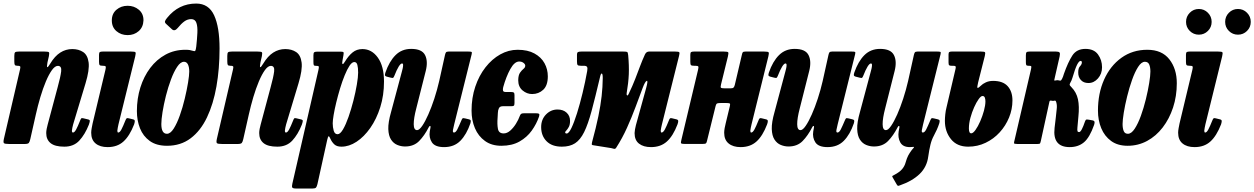

<svg xmlns="http://www.w3.org/2000/svg" viewBox="-30 -810 7056 1080"><path d="M77 -520H220Q241.5 -520 245 -516Q248.5 -512 245 -494L237 -459Q232 -432 236.2 -432Q240.5 -432 252.5 -452Q278 -494.5 309 -514.2Q340 -534 376.5 -534Q412.5 -534 437.8 -517.2Q463 -500.5 468.5 -458.8Q474 -417 451 -341L381.5 -110.5Q379 -103.5 376.8 -90.8Q374.5 -78 374.5 -75Q374.5 -64.5 380.5 -64.5Q389 -64.5 398.2 -81.5Q407.5 -98.5 419.5 -129Q424 -141 427 -144Q430 -147 439.5 -144.5L466.5 -138Q475.5 -135.5 475.2 -129.8Q475 -124 470 -109Q448 -53.5 416.2 -19.2Q384.5 15 332 15Q279 15 254.5 -5Q230 -25 230 -61.5Q230 -72 232.5 -85Q235 -98 238 -108.5L294.5 -320Q310 -376 314 -407.8Q318 -439.5 295.5 -439.5Q279.5 -439.5 262.2 -415.8Q245 -392 228.2 -352.2Q211.5 -312.5 197 -263.8Q182.5 -215 171.5 -165.5L140.5 -28Q137 -12 132 -6Q127 0 108 0H22.5Q-3 0 -7.8 -4.8Q-12.5 -9.5 -8 -29.5L83 -421Q86 -434 82.8 -437Q79.5 -440 71 -440H68Q56 -440 53.2 -445.2Q50.5 -450.5 50.5 -465V-495Q50.5 -512 55.2 -516Q60 -520 77 -520Z M599 -695Q599 -733 625 -755.2Q651 -777.5 688 -777.5Q724.5 -777.5 751 -755.2Q777.5 -733 777 -695Q775.5 -657 750 -634.8Q724.5 -612.5 688 -612.5Q651 -612.5 625 -634.8Q599 -657 599 -695ZM730.5 -492.5 636.5 -111Q635 -105 632.5 -91.8Q630 -78.5 630 -75Q630 -64.5 635 -64.5Q644 -64.5 653.2 -82.2Q662.5 -100 675 -131.5Q679 -141.5 682.2 -144.2Q685.5 -147 694.5 -144.5L719 -138.5Q728.5 -136 728.2 -128.8Q728 -121.5 724.5 -110.5Q699 -45 664.2 -13.8Q629.5 17.5 575.5 17.5Q532.5 17.5 507.8 -3Q483 -23.5 483 -63.5Q483 -74 485.8 -89.5Q488.5 -105 491 -116L563 -417Q566.5 -431.5 564.5 -435.8Q562.5 -440 551 -440H549Q534.5 -440 530.8 -443.8Q527 -447.5 527 -462V-501.5Q527 -514 531.5 -517Q536 -520 548 -520H707.5Q729 -520 732 -515.8Q735 -511.5 730.5 -492.5Z M740 -185Q740 -255.5 759.5 -317.8Q779 -380 815 -427.8Q851 -475.5 901.2 -502.8Q951.5 -530 1012.5 -530Q1027.5 -530 1037 -528.5Q1046.5 -527 1053 -524.5Q1065.5 -520 1068.5 -524.5Q1071.5 -529 1074 -548.5Q1078.5 -589.5 1080.2 -624.8Q1082 -660 1074.8 -681.2Q1067.5 -702.5 1045.5 -702.5Q1024.5 -702.5 1006.8 -689.5Q989 -676.5 969.5 -652.5Q952 -631.5 937 -645.5L904.5 -675.5Q895.5 -683.5 898.5 -691.5Q901.5 -699.5 910 -709.5Q975 -790 1073.5 -790Q1144 -790 1174.5 -723.8Q1205 -657.5 1205 -537.5Q1205 -423 1187.5 -323.8Q1170 -224.5 1134.2 -149.5Q1098.5 -74.5 1042.5 -32.2Q986.5 10 909.5 10Q850 10 812.5 -17Q775 -44 757.5 -88.2Q740 -132.5 740 -185ZM877.5 -112.5Q877.5 -57.5 909 -57.5Q928.5 -57.5 947 -86.5Q965.5 -115.5 981.5 -160.5Q997.5 -205.5 1009.2 -254.8Q1021 -304 1027.8 -345.5Q1034.5 -387 1034.5 -407.5Q1034.5 -433 1027 -447.8Q1019.5 -462.5 1005 -462.5Q985.5 -462.5 966.8 -434.5Q948 -406.5 931.8 -363Q915.5 -319.5 903.2 -270.8Q891 -222 884.2 -179.5Q877.5 -137 877.5 -112.5Z M1275 -520H1418Q1439.5 -520 1443 -516Q1446.5 -512 1443 -494L1435 -459Q1430 -432 1434.2 -432Q1438.5 -432 1450.5 -452Q1476 -494.5 1507 -514.2Q1538 -534 1574.5 -534Q1610.5 -534 1635.8 -517.2Q1661 -500.5 1666.5 -458.8Q1672 -417 1649 -341L1579.5 -110.5Q1577 -103.5 1574.8 -90.8Q1572.5 -78 1572.5 -75Q1572.5 -64.5 1578.5 -64.5Q1587 -64.5 1596.2 -81.5Q1605.5 -98.5 1617.5 -129Q1622 -141 1625 -144Q1628 -147 1637.5 -144.5L1664.5 -138Q1673.5 -135.5 1673.2 -129.8Q1673 -124 1668 -109Q1646 -53.5 1614.2 -19.2Q1582.5 15 1530 15Q1477 15 1452.5 -5Q1428 -25 1428 -61.5Q1428 -72 1430.5 -85Q1433 -98 1436 -108.5L1492.5 -320Q1508 -376 1512 -407.8Q1516 -439.5 1493.5 -439.5Q1477.5 -439.5 1460.2 -415.8Q1443 -392 1426.2 -352.2Q1409.5 -312.5 1395 -263.8Q1380.5 -215 1369.5 -165.5L1338.5 -28Q1335 -12 1330 -6Q1325 0 1306 0H1220.5Q1195 0 1190.2 -4.8Q1185.5 -9.5 1190 -29.5L1281 -421Q1284 -434 1280.8 -437Q1277.5 -440 1269 -440H1266Q1254 -440 1251.2 -445.2Q1248.5 -450.5 1248.5 -465V-495Q1248.5 -512 1253.2 -516Q1258 -520 1275 -520Z M1756 -519.5H1884.5Q1898.5 -519.5 1901.5 -516.8Q1904.5 -514 1902 -500L1897 -472.5Q1893 -453.5 1896.8 -450Q1900.5 -446.5 1911 -464.5Q1930 -496 1953.2 -515Q1976.5 -534 2008.5 -534Q2061 -534 2095.5 -485.8Q2130 -437.5 2130 -351.5Q2130 -273.5 2109 -207Q2088 -140.5 2053 -90.5Q2018 -40.5 1975.8 -12.8Q1933.5 15 1890.5 15Q1864 15 1850.2 1.8Q1836.5 -11.5 1829 -28.5Q1822.5 -43.5 1818.8 -43.5Q1815 -43.5 1810.5 -23L1755.5 226Q1752 240 1747.5 245.2Q1743 250.5 1727 250.5H1637Q1616.5 250.5 1613.8 244.2Q1611 238 1614.5 223L1761 -415.5Q1764 -429 1763.5 -434.2Q1763 -439.5 1751 -439.5H1747.5Q1737 -439.5 1735 -444Q1733 -448.5 1733 -462.5V-499Q1733 -513 1737.8 -516.2Q1742.5 -519.5 1756 -519.5ZM1841.5 -116.5Q1841.5 -94 1847.2 -74.5Q1853 -55 1869 -55Q1883.5 -55 1899.5 -82.2Q1915.5 -109.5 1930.5 -152.5Q1945.5 -195.5 1957.8 -243.5Q1970 -291.5 1977.2 -334Q1984.5 -376.5 1984.5 -401.5Q1984.5 -429 1980.2 -445Q1976 -461 1963 -461Q1950 -461 1936.2 -440.5Q1922.5 -420 1908.8 -386.2Q1895 -352.5 1883 -312.8Q1871 -273 1861.5 -234Q1852 -195 1846.8 -163.8Q1841.5 -132.5 1841.5 -116.5Z M2138 -402Q2159.5 -464.5 2194.8 -499.8Q2230 -535 2283 -535Q2343 -535 2360.8 -500.5Q2378.5 -466 2365 -411.5L2311.5 -200Q2297 -144.5 2297.2 -111.2Q2297.5 -78 2316 -78Q2328.5 -78 2345 -102Q2361.5 -126 2379.2 -166Q2397 -206 2413 -255Q2429 -304 2440.5 -354L2473 -500.5Q2475 -509.5 2478.2 -514.8Q2481.5 -520 2493.5 -520H2604Q2618.5 -520 2622.2 -518Q2626 -516 2623 -504.5L2525 -111Q2521.5 -96.5 2518.2 -80.5Q2515 -64.5 2523.5 -64.5Q2533.5 -64.5 2542.5 -82.2Q2551.5 -100 2565 -132Q2568.5 -140.5 2571.5 -143.8Q2574.5 -147 2586 -144L2607 -139Q2616.5 -137 2617.8 -132Q2619 -127 2616 -116.5Q2594.5 -53.5 2559.5 -18Q2524.5 17.5 2468 17.5Q2417 17.5 2399.5 -9.2Q2382 -36 2387.5 -71L2391.5 -92.5Q2393 -101 2389.2 -101.5Q2385.5 -102 2381.5 -94Q2357.5 -47 2327.5 -16.5Q2297.5 14 2248.5 14Q2226 14 2204.8 5.2Q2183.5 -3.5 2169.5 -25Q2155.5 -46.5 2154.2 -84Q2153 -121.5 2169.5 -179L2230.5 -407Q2232.5 -414 2235 -424.8Q2237.5 -435.5 2237.5 -444.2Q2237.5 -453 2231.5 -453Q2215.5 -453 2188 -383Q2185 -376 2182.2 -373Q2179.5 -370 2168.5 -373L2145 -379Q2136.5 -381.5 2135.5 -386.5Q2134.5 -391.5 2138 -402Z M3051.5 -380.5Q3051.5 -329.5 3025.8 -305.2Q3000 -281 2963 -281Q2933.5 -281 2909.2 -301.5Q2885 -322 2885 -359Q2885.5 -387.5 2895.2 -401.2Q2905 -415 2914.8 -422.8Q2924.5 -430.5 2924.5 -440.5Q2924.5 -449 2914.5 -456.5Q2904.5 -464 2890.5 -464Q2864 -464 2840.5 -421.5Q2817 -379 2800.5 -319.5Q2797.5 -307.5 2799.5 -300Q2801.5 -292.5 2815 -292.5H2843.5Q2855 -292.5 2859.5 -289.8Q2864 -287 2864 -275.5V-230.5Q2864 -218 2860 -215.2Q2856 -212.5 2844.5 -212.5H2798.5Q2782 -212.5 2776.5 -201.5Q2771 -190.5 2770.5 -175.2Q2770 -160 2769 -147.5Q2766 -111.5 2770.8 -85.5Q2775.5 -59.5 2803 -59.5Q2822 -59.5 2839.8 -75Q2857.5 -90.5 2871.8 -113.2Q2886 -136 2894 -158Q2897 -166.5 2901.8 -169.8Q2906.5 -173 2920 -173H2983Q2998 -173 3002 -169.5Q3006 -166 3002 -154Q2988 -113 2961.2 -75.5Q2934.5 -38 2892.2 -14Q2850 10 2790 10Q2735.5 10 2698 -17Q2660.5 -44 2641.5 -88.8Q2622.5 -133.5 2622.5 -187.5Q2622.5 -260 2643.5 -322.5Q2664.5 -385 2701 -431.5Q2737.5 -478 2784 -504Q2830.5 -530 2881.5 -530Q2938.5 -530 2976.2 -509.2Q3014 -488.5 3032.8 -454.5Q3051.5 -420.5 3051.5 -380.5Z M3789.5 -495 3693.5 -111Q3692 -105 3689.2 -91.8Q3686.5 -78.5 3686.5 -75Q3686.5 -64.5 3691.5 -64.5Q3700.5 -64.5 3710 -82.2Q3719.5 -100 3732 -131.5Q3735.5 -141.5 3739 -144.2Q3742.5 -147 3751 -144.5L3776 -138.5Q3785 -136 3785 -128.8Q3785 -121.5 3781 -110.5Q3756 -45 3721 -13.8Q3686 17.5 3632 17.5Q3589.5 17.5 3564.5 -2Q3539.5 -21.5 3539.5 -61.5Q3539.5 -69 3541.8 -82Q3544 -95 3547 -106L3604 -312.5Q3617 -359 3607.8 -355.2Q3598.5 -351.5 3585 -315.5Q3566.5 -266 3545 -208.2Q3523.5 -150.5 3497 -91.5Q3470.5 -32.5 3436 21Q3431 29 3423.5 27Q3416 25 3407.5 23L3304 6.5Q3298.5 5 3298.5 1Q3298.5 -3 3300.5 -11Q3323 -94 3335.8 -156Q3348.5 -218 3354.2 -269.2Q3360 -320.5 3360.5 -371Q3360.5 -395 3355 -396.5Q3349.5 -398 3344.5 -374Q3318 -261.5 3297.8 -186.2Q3277.5 -111 3255.8 -67Q3234 -23 3204.5 -4Q3175 15 3130.5 15Q3074.5 15 3044.2 -15.8Q3014 -46.5 3014 -95Q3014 -138 3041.2 -166Q3068.5 -194 3106 -194Q3138 -194 3157.2 -176.2Q3176.5 -158.5 3176.5 -130Q3176.5 -108.5 3169.5 -95.8Q3162.5 -83 3155.8 -76.2Q3149 -69.5 3149 -66Q3149 -59 3157.5 -59Q3169.5 -59 3184.5 -90.2Q3199.5 -121.5 3215.8 -173.2Q3232 -225 3247 -287Q3262 -349 3273 -410.5Q3276 -427 3272.2 -433.5Q3268.5 -440 3254.5 -440H3238Q3222.5 -440 3219 -444.5Q3215.5 -449 3215.5 -465V-500Q3215.5 -514.5 3221.2 -517.2Q3227 -520 3240.5 -520H3475.5Q3493 -520 3497.5 -517.8Q3502 -515.5 3503.5 -500Q3509 -440.5 3507 -392.5Q3505 -344.5 3495 -286Q3493.5 -277 3497.2 -273.8Q3501 -270.5 3505.5 -280Q3529 -329 3543.2 -366.2Q3557.5 -403.5 3569.8 -436.2Q3582 -469 3598 -504Q3602.5 -513.5 3608.8 -516.8Q3615 -520 3621 -520H3768Q3787.5 -520 3790.8 -516Q3794 -512 3789.5 -495Z M4292 -492.5 4197.5 -111Q4196 -105 4193.2 -91.8Q4190.5 -78.5 4190.5 -75Q4190.5 -64.5 4195.5 -64.5Q4204.5 -64.5 4214 -82.2Q4223.5 -100 4236 -131.5Q4239.5 -141.5 4243 -144.2Q4246.5 -147 4255 -144.5L4280 -138.5Q4289 -136 4289 -128.8Q4289 -121.5 4285 -110.5Q4260 -45 4225 -13.8Q4190 17.5 4136 17.5Q4093.5 17.5 4068.5 -3Q4043.5 -23.5 4043.5 -63.5Q4043.5 -74 4046.2 -89.5Q4049 -105 4052 -116L4075.5 -213.5Q4078.5 -225.5 4074.8 -228Q4071 -230.5 4056 -230.5H4024Q4009.5 -230.5 4004 -228.2Q3998.5 -226 3995.5 -214.5L3946.5 -16Q3944 -5.5 3940.2 -3Q3936.5 -0.5 3923 -0.5H3820Q3800.5 -0.5 3800.2 -6.2Q3800 -12 3803.5 -26.5L3896.5 -417Q3900 -431.5 3897.8 -435.8Q3895.5 -440 3882 -440H3875Q3860.5 -440 3856.8 -443.8Q3853 -447.5 3853 -462V-501.5Q3853 -514 3857.5 -517Q3862 -520 3874 -520H4041Q4063 -520 4066 -515.8Q4069 -511.5 4064.5 -492.5L4026 -336Q4022 -320.5 4025.2 -316.8Q4028.5 -313 4048.5 -313H4077Q4091 -313 4095.5 -316.8Q4100 -320.5 4103 -331.5L4143 -501.5Q4145 -512 4148.2 -516Q4151.5 -520 4163.5 -520H4268.5Q4290.5 -520 4293.5 -515.5Q4296.5 -511 4292 -492.5Z M4295 -402Q4316.5 -464.5 4351.8 -499.8Q4387 -535 4440 -535Q4500 -535 4517.8 -500.5Q4535.5 -466 4522 -411.5L4468.5 -200Q4454 -144.5 4454.2 -111.2Q4454.5 -78 4473 -78Q4485.5 -78 4502 -102Q4518.5 -126 4536.2 -166Q4554 -206 4570 -255Q4586 -304 4597.5 -354L4630 -500.5Q4632 -509.5 4635.2 -514.8Q4638.5 -520 4650.5 -520H4761Q4775.5 -520 4779.2 -518Q4783 -516 4780 -504.5L4682 -111Q4678.5 -96.5 4675.2 -80.5Q4672 -64.5 4680.5 -64.5Q4690.5 -64.5 4699.5 -82.2Q4708.5 -100 4722 -132Q4725.5 -140.5 4728.5 -143.8Q4731.5 -147 4743 -144L4764 -139Q4773.5 -137 4774.8 -132Q4776 -127 4773 -116.5Q4751.5 -53.5 4716.5 -18Q4681.5 17.5 4625 17.5Q4574 17.5 4556.5 -9.2Q4539 -36 4544.5 -71L4548.5 -92.5Q4550 -101 4546.2 -101.5Q4542.5 -102 4538.5 -94Q4514.5 -47 4484.5 -16.5Q4454.5 14 4405.5 14Q4383 14 4361.8 5.2Q4340.5 -3.5 4326.5 -25Q4312.5 -46.5 4311.2 -84Q4310 -121.5 4326.5 -179L4387.5 -407Q4389.5 -414 4392 -424.8Q4394.5 -435.5 4394.5 -444.2Q4394.5 -453 4388.5 -453Q4372.5 -453 4345 -383Q4342 -376 4339.2 -373Q4336.5 -370 4325.5 -373L4302 -379Q4293.5 -381.5 4292.5 -386.5Q4291.5 -391.5 4295 -402Z M4775.5 -402Q4797 -464.5 4832.2 -499.8Q4867.5 -535 4920.5 -535Q4980.5 -535 4998.2 -500.5Q5016 -466 5002.5 -411.5L4949 -200Q4934.5 -144.5 4934.8 -111.2Q4935 -78 4953.5 -78Q4966 -78 4982.5 -102Q4999 -126 5016.8 -166Q5034.5 -206 5050.5 -255Q5066.5 -304 5078 -354L5110.5 -500.5Q5112.5 -509.5 5115.8 -514.8Q5119 -520 5131 -520H5241.5Q5256 -520 5259.8 -518Q5263.5 -516 5260.5 -504.5L5162.5 -111Q5159 -96.5 5155.8 -80.5Q5152.5 -64.5 5161 -64.5Q5171 -64.5 5180 -82.2Q5189 -100 5202.5 -132Q5206 -140.5 5209 -143.8Q5212 -147 5223.5 -144L5244.5 -139Q5254 -137 5255.2 -132Q5256.5 -127 5253.5 -116.5Q5247.5 -98 5239.5 -80.2Q5231.5 -62.5 5222.5 -46Q5210.5 -24 5203.8 3.5Q5197 31 5191.5 70Q5184 129 5142.8 168.8Q5101.5 208.5 5031 233Q5023 236 5020.8 235.2Q5018.5 234.5 5014 227.5L4991.5 188.5Q4987 181.5 4990 179.5Q4993 177.5 5000 174Q5030.5 158 5044.5 141.2Q5058.5 124.5 5064 104Q5071 79.5 5078.5 65.2Q5086 51 5099 33.5Q5103.5 27.5 5109 22Q5115.5 14.5 5103.5 16.5Q5094 17.5 5088 17.5Q5048.5 17.5 5034 -9.2Q5019.5 -36 5025 -71L5029 -92.5Q5030.5 -101 5026.8 -101.5Q5023 -102 5019 -94Q4995 -47 4965 -16.5Q4935 14 4886 14Q4863.5 14 4842.2 5.2Q4821 -3.5 4807 -25Q4793 -46.5 4791.8 -84Q4790.5 -121.5 4807 -179L4868 -407Q4870 -414 4872.5 -424.8Q4875 -435.5 4875 -444.2Q4875 -453 4869 -453Q4853 -453 4825.5 -383Q4822.5 -376 4819.8 -373Q4817 -370 4806 -373L4782.5 -379Q4774 -381.5 4773 -386.5Q4772 -391.5 4775.5 -402Z M5294 -205.5 5345 -423Q5347.5 -434 5344.8 -437Q5342 -440 5331.5 -440H5323Q5312 -440 5308.8 -443.2Q5305.5 -446.5 5305.5 -459V-504Q5305.5 -514.5 5309.8 -517.2Q5314 -520 5323.5 -520H5488Q5507.5 -520 5510.5 -516Q5513.5 -512 5509.5 -495L5472 -346.5Q5464.5 -316.5 5469 -315.5Q5473.5 -314.5 5488 -328.5Q5497 -338 5515 -346.5Q5533 -355 5556 -355Q5611.5 -355 5638.2 -325.2Q5665 -295.5 5665 -245Q5665 -195.5 5646 -149Q5627 -102.5 5593.2 -65.5Q5559.5 -28.5 5514 -6.8Q5468.5 15 5416 15Q5353 15 5319 -27.5Q5285 -70 5285 -130Q5285 -145.5 5287.2 -167Q5289.5 -188.5 5294 -205.5ZM5420 -87.5Q5420 -60 5433 -60Q5443.5 -60 5457.2 -79.2Q5471 -98.5 5483.8 -127.8Q5496.5 -157 5504.8 -187.5Q5513 -218 5513 -240Q5513 -252.5 5509.5 -261.2Q5506 -270 5496.5 -270Q5487.5 -270 5474.8 -252.2Q5462 -234.5 5449.5 -206.5Q5437 -178.5 5428.5 -147Q5420 -115.5 5420 -87.5Z M6124.5 -108Q6099.5 -36.5 6067.2 -9.5Q6035 17.5 5987 17.5Q5889.5 17.5 5902 -90.5L5909 -150Q5911.5 -177 5914 -196.8Q5916.5 -216.5 5912 -233Q5909 -245.5 5903 -244Q5900.5 -243.5 5898.2 -243Q5896 -242.5 5892.5 -242.5Q5888 -242.5 5882 -244Q5875 -245.5 5873 -238L5825 -18.5Q5822.5 -7 5820.2 -3.5Q5818 0 5804.5 0H5693.5Q5674 0 5673.8 -4.8Q5673.5 -9.5 5677.5 -24.5L5769 -418.5Q5772 -432 5771 -436Q5770 -440 5760.5 -440H5755.5Q5745.5 -440 5743 -444Q5740.5 -448 5740.5 -460V-497.5Q5740.5 -512 5744.2 -516Q5748 -520 5762 -520H5910Q5926 -520 5930 -514.5Q5934 -509 5930.5 -493L5904.5 -379Q5901.5 -366.5 5900.5 -361Q5899.5 -355.5 5904.5 -357Q5912 -359 5917 -359Q5921 -359 5924 -358.2Q5927 -357.5 5929 -357Q5932.5 -356 5935.8 -356.5Q5939 -357 5944 -366.5Q5947 -372 5949.5 -379Q5952 -386 5954.5 -394.5Q5977.5 -460 6001.8 -497.5Q6026 -535 6075.5 -535Q6123.5 -535 6146.2 -503.8Q6169 -472.5 6169 -431.5Q6169 -395 6146.2 -369Q6123.5 -343 6092.5 -343Q6065 -343 6049.8 -360Q6034.5 -377 6035 -403Q6035 -427 6045 -437.2Q6055 -447.5 6055.5 -458Q6055.5 -467.5 6048.5 -467.5Q6039.5 -467.5 6028.5 -445.8Q6017.5 -424 6002.5 -372.5Q6000 -364 5996.8 -356.8Q5993.5 -349.5 5990 -343.5Q5985.5 -335.5 5987.2 -331.5Q5989 -327.5 5996.5 -320Q6025 -291 6033.5 -251.5Q6042 -212 6036 -154.5L6030.5 -93Q6029 -77.5 6031 -72.2Q6033 -67 6040 -67Q6047 -67 6055.5 -83.2Q6064 -99.5 6073 -126.5Q6076.5 -137 6081.5 -137.5Q6086.5 -138 6096 -136.5L6117.5 -132.5Q6124.5 -131 6126.5 -125.8Q6128.5 -120.5 6124.5 -108Z M6146 -187.5Q6146 -284.5 6180.5 -362Q6215 -439.5 6277.8 -484.8Q6340.5 -530 6423.5 -530Q6505.5 -530 6547.5 -476.5Q6589.5 -423 6589.5 -342Q6589.5 -269 6568.5 -205.2Q6547.5 -141.5 6510.2 -93Q6473 -44.5 6422.5 -17.2Q6372 10 6313 10Q6257 10 6220 -17Q6183 -44 6164.5 -88.8Q6146 -133.5 6146 -187.5ZM6284.5 -112.5Q6284.5 -88.5 6290.8 -73Q6297 -57.5 6314.5 -57.5Q6334 -57.5 6352.8 -86Q6371.5 -114.5 6387.5 -158.8Q6403.5 -203 6415.5 -252Q6427.5 -301 6434.2 -343Q6441 -385 6441 -407.5Q6441 -431 6434.5 -446.8Q6428 -462.5 6410 -462.5Q6390.5 -462.5 6372 -433.8Q6353.5 -405 6337.8 -360.5Q6322 -316 6310 -267Q6298 -218 6291.2 -176.2Q6284.5 -134.5 6284.5 -112.5Z M6844.5 -492.5 6750.5 -111Q6749 -105 6746.5 -91.8Q6744 -78.5 6744 -75Q6744 -64.5 6749 -64.5Q6758 -64.5 6767.2 -82.2Q6776.5 -100 6789 -131.5Q6793 -141.5 6796.2 -144.2Q6799.5 -147 6808.5 -144.5L6833 -138.5Q6842.5 -136 6842.2 -128.8Q6842 -121.5 6838.5 -110.5Q6813 -45 6778.2 -13.8Q6743.5 17.5 6689.5 17.5Q6646.5 17.5 6621.8 -3Q6597 -23.5 6597 -63.5Q6597 -74 6599.8 -89.5Q6602.5 -105 6605 -116L6677 -417Q6680.5 -431.5 6678.5 -435.8Q6676.5 -440 6665 -440H6663Q6648.5 -440 6644.8 -443.8Q6641 -447.5 6641 -462V-501.5Q6641 -514 6645.5 -517Q6650 -520 6662 -520H6821.5Q6843 -520 6846 -515.8Q6849 -511.5 6844.5 -492.5ZM6933.5 -615Q6903.5 -615 6882.5 -636Q6861.5 -657 6861.5 -687Q6861.5 -717 6882.5 -738.2Q6903.5 -759.5 6933.5 -759.5Q6963.5 -759.5 6984.5 -738.2Q7005.5 -717 7005.5 -687Q7005.5 -657 6984.5 -636Q6963.5 -615 6933.5 -615ZM6713.5 -615Q6683.5 -615 6662.5 -636Q6641.5 -657 6641.5 -687Q6641.5 -717 6662.5 -738.2Q6683.5 -759.5 6713.5 -759.5Q6743.5 -759.5 6764.5 -738.2Q6785.5 -717 6785.5 -687Q6785.5 -657 6764.5 -636Q6743.5 -615 6713.5 -615Z"/></svg>

Font: Besley* Condensed
Style: Bold Italic
Weight: 700
Width: 3
Italic angle: -13°
Designer: Owen Earl
Foundry: indestructible type*
Version: Version 3.000; ttfautohint (v1.8.3)